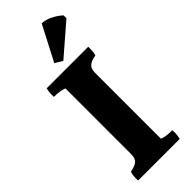

<svg xmlns="http://www.w3.org/2000/svg" viewBox="-289 -1019 961 961"><g transform="rotate(-45 191.0 -538.5)"><path d="M270 -624V-157Q293 -147 340 -147Q341 -140 341 -126.5Q341 -113 336 -90H41Q41 -97 41 -113Q41 -129 47 -147Q78 -152 94 -164.5Q110 -177 110 -207V-673Q85 -684 39 -684Q39 -690 39 -704.5Q39 -719 44 -740H338Q338 -732 338 -716.5Q338 -701 333 -684Q302 -679 286 -666.5Q270 -654 270 -624ZM259 -987Q283 -987 313.5 -971.5Q344 -956 362 -938V-918L200 -778L160 -802L256 -987Q257 -987 259 -987Z"/></g></svg>

Font: Halant
Style: Bold
Weight: 700
Designer: Hitesh Malaviya (Devanagari), Satya Rajpurohit (Latin)
Foundry: Indian Type Foundry
Version: Version 1.101;PS 1.0;hotconv 1.0.78;makeotf.lib2.5.61930; tt